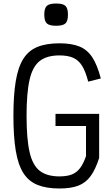

<svg xmlns="http://www.w3.org/2000/svg" viewBox="-20 -1061 640 1095"><path d="M319 14Q244.5 14 193.8 -6.5Q143 -27 113 -74.5Q83 -122 69.8 -202Q56.5 -282 56.5 -400Q56.5 -518 69.8 -598Q83 -678 113 -725.5Q143 -773 193.8 -793.5Q244.5 -814 319 -814Q389 -814 433.8 -795.5Q478.5 -777 506.8 -733.5Q535 -690 555 -613.5L483 -595.5Q468.5 -652.5 448.5 -685Q428.5 -717.5 397.8 -731.2Q367 -745 319 -745Q248 -745 207 -713.5Q166 -682 148.8 -606.8Q131.5 -531.5 131.5 -400Q131.5 -269 148.8 -193.5Q166 -118 207 -86.5Q248 -55 319 -55Q361.5 -55 389.2 -65.8Q417 -76.5 436.2 -101.8Q455.5 -127 470.5 -170.5V-342.5H296.5V-411.5H545.5V-160Q524.5 -94.5 496.5 -56.2Q468.5 -18 426.2 -2Q384 14 319 14ZM300 -914Q261.5 -914 247 -927.5Q232.5 -941 232.5 -977.5Q232.5 -1014 247 -1027.5Q261.5 -1041 300 -1041Q339 -1041 353.2 -1027.5Q367.5 -1014 367.5 -977.5Q367.5 -941 353.2 -927.5Q339 -914 300 -914Z"/></svg>

Font: Victor Mono Thin
Style: Regular
Weight: 100
Monospace: yes
Designer: Rune Bjørnerås
Version: Version 1.561;gftools[0.9.30]